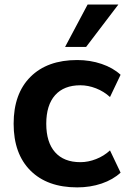

<svg xmlns="http://www.w3.org/2000/svg" viewBox="-20 -814 562 845"><path d="M40 -269.5Q40 -401.9 114.1 -475.8Q188.2 -549.8 319.8 -549.8Q376.7 -549.8 427.1 -532.7Q477.5 -515.6 510.7 -484.9L464.1 -387Q437.3 -411.6 402.6 -425.2Q367.9 -438.7 333.7 -438.7Q261.2 -438.7 222.4 -395Q183.6 -351.3 183.6 -269.5Q183.6 -187.7 222.4 -144Q261.2 -100.3 333.7 -100.3Q368.2 -100.3 402.8 -113.9Q437.5 -127.4 464.1 -152.1L510.7 -54.2Q477.5 -23.4 427.5 -6.3Q377.4 10.7 319.8 10.7Q188.2 10.7 114.1 -63.2Q40 -137.2 40 -269.5ZM365.7 -794.2H501L358.9 -607.4H266.4Z"/></svg>

Font: Min Sans VF VF
Style: Regular
Weight: 400
Designer: Jinseong-Kim, NotoSansCJK, Nunito
Foundry: Jinseong-Kim
Version: Version 1.420;Glyphs 3.1.2 (3151)